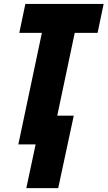

<svg xmlns="http://www.w3.org/2000/svg" viewBox="-20 -734 547 976"><path d="M113.8 222.2 161.1 0H73.2L192.9 -566.9H78.1L108.9 -713.9H506.8L476.1 -566.9H359.9L271 -146H355L275.9 222.2Z"/></svg>

Font: Open Sans Condensed ExtraBold
Style: Italic
Weight: 800
Width: 3
Italic angle: -12°
Designer: Monotype Design Team
Foundry: Monotype Imaging Inc.
Version: Version 3.003; ttfautohint (v1.8.4)